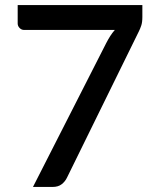

<svg xmlns="http://www.w3.org/2000/svg" viewBox="-20 -740 620 760"><path d="M543.5 -720H50V-647C50 -640.3 52.5 -634.4 57.5 -629.3C62.5 -624.1 68.3 -621.5 75 -621.5H434.5C427.8 -613.8 421.8 -605.8 416.5 -597.5C411.2 -589.2 405.8 -579.8 400.5 -569.5L110.5 0H188C203 0 215.1 -3.6 224.2 -10.8C233.4 -17.9 240.5 -26.8 245.5 -37.5L530 -616.5C533 -622.5 536 -629.8 539 -638.5C542 -647.2 543.5 -658.5 543.5 -672.5Z"/></svg>

Font: Lato Semibold
Style: Regular
Weight: 600
Designer: Lukasz Dziedzic
Foundry: tyPoland Lukasz Dziedzic
Version: Version 2.006; 2014-01-15